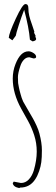

<svg xmlns="http://www.w3.org/2000/svg" viewBox="-20 -930 279 962"><path d="M143.1 -722.7 129.9 -731Q125 -791.5 101.1 -880.9Q88.4 -848.6 74.2 -804.7Q60.1 -760.7 59.1 -751L42 -728L23.9 -740.7Q24.9 -762.7 58.8 -836.2Q92.8 -909.7 107.4 -909.7Q122.1 -909.7 122.1 -889.4Q122.1 -869.1 126.7 -850.3Q131.3 -831.5 139.9 -808.1Q148.4 -784.7 151.9 -772L150.9 -765.6L158.2 -751L157.2 -745.6Q161.1 -737.8 161.1 -734.9Q161.1 -725.6 143.1 -722.7ZM147.9 -637.2 127 -643.1Q111.3 -643.1 99.6 -630.6Q87.9 -618.2 82 -599.6Q69.8 -563.5 69.8 -543Q69.8 -522.5 70.8 -513.7Q71.8 -504.9 74.5 -493.2Q77.1 -481.4 78.1 -476.6Q79.1 -471.7 83.7 -456.3Q88.4 -440.9 88.9 -439L96.2 -420.9Q106 -403.3 121.6 -376.7Q137.2 -350.1 145 -336.4Q152.8 -322.8 163.1 -300.5Q173.3 -278.3 177.7 -260.3Q189.9 -213.9 189.9 -177Q189.9 -140.1 187 -117.9Q184.1 -95.7 176 -72.3Q168 -48.8 156.2 -31.2Q129.4 9.8 81.1 9.8L76.2 12.2Q46.9 6.8 43.9 -12.2L48.8 -20L85 -13.2Q107.9 -13.2 124.5 -31Q141.1 -48.8 149.4 -76.2Q164.1 -127 164.1 -170.2Q164.1 -213.4 151.6 -251.7Q139.2 -290 121.6 -321.8Q104 -353.5 86.4 -385.3Q43.9 -461.9 43.9 -536.1Q43.9 -574.2 57.6 -608.9Q82.5 -672.9 123 -672.9Q134.3 -672.9 147.7 -664.3Q161.1 -655.8 161.1 -645Q161.1 -637.2 147.9 -637.2ZM154.8 -641.1V-640.1H155.8Q155.8 -641.1 154.8 -641.1Z"/></svg>

Font: Amatic SC
Style: Regular
Weight: 400
Version: Version 1.004